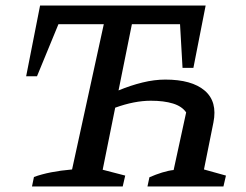

<svg xmlns="http://www.w3.org/2000/svg" viewBox="-20 -670 884 690"><path d="M95 0 102 -34Q157 -54 239 -61L353 -583H190L113 -396H74L124 -650H719L675 -426H636L627 -583H454L406 -345Q449 -363 492 -373.5Q535 -384 574 -384Q669 -384 715.5 -344.5Q762 -305 747 -230L713 -61L792 -39L783 0H510L517 -33Q540 -43 562.5 -50Q585 -57 604 -59L649 -266Q634 -288 601.5 -298Q569 -308 522 -308Q463 -308 394 -283L349 -60L430 -39L421 0Z"/></svg>

Font: Piazzolla SC Medium
Style: Italic
Weight: 500
Italic angle: -11.3°
Designer: Juan Pablo del Peral
Foundry: Huerta Tipografica
Version: Version 1.330